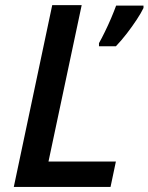

<svg xmlns="http://www.w3.org/2000/svg" viewBox="-20 -734 583 754"><path d="M34.2 0 185.1 -713.9H300.8L170.4 -99.6H435.1L414.1 0ZM368.7 -552.2V-564.5Q378.9 -582.5 391.8 -608.9Q404.8 -635.3 416.5 -662.8Q428.2 -690.4 436 -711.9H543.5V-702.6Q534.2 -683.1 516.8 -656.7Q499.5 -630.4 478.3 -602.8Q457 -575.2 435.1 -552.2Z"/></svg>

Font: Open Sans SemiBold
Style: Italic
Weight: 600
Italic angle: -12°
Designer: Monotype Design Team
Foundry: Monotype Imaging Inc.
Version: Version 3.003; ttfautohint (v1.8.4)